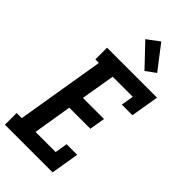

<svg xmlns="http://www.w3.org/2000/svg" viewBox="-312 -1049 1114 1114"><g transform="rotate(45 245.5 -491.5)"><path d="M-11 0V-96H31L121 -639H92V-735H502L473 -562H386L399 -639H234L199 -430H372L356 -334H183L144 -96H309L322 -173H409L380 0ZM341 -793 214 -927 289 -983 401 -837Z"/></g></svg>

Font: Iosevka Slab
Style: Bold Italic
Weight: 700
Italic angle: -9°
Monospace: yes
Designer: Belleve Invis
Foundry: Belleve Invis
Version: Version 11.1.0; ttfautohint (v1.8.3)